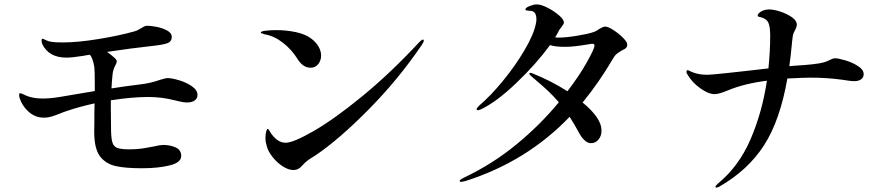

<svg xmlns="http://www.w3.org/2000/svg" viewBox="-20 -812 4040 873"><path d="M878 -380Q878 -365 865.5 -355.5Q853 -346 829 -346Q818 -346 799.5 -350Q781 -354 774 -356Q716 -371 654 -371Q581 -371 484 -356V-316L485 -216Q486 -178 492 -161.5Q498 -145 514.5 -139Q531 -133 568 -133Q607 -133 640 -139Q673 -145 679 -146Q709 -153 721 -153Q754 -153 779 -141.5Q804 -130 804 -103Q804 -73 752 -60Q700 -47 625 -47Q551 -47 507.5 -56.5Q464 -66 438 -97Q412 -128 409 -192Q408 -209 408.5 -225Q409 -241 409 -254V-298Q410 -312 410 -342Q338 -326 283 -307Q267 -302 251 -295Q228 -286 212.5 -281.5Q197 -277 180 -277Q140 -277 110 -304Q80 -331 69 -367Q67 -374 67 -382Q67 -388 71 -388Q76 -388 84.5 -384Q93 -380 97 -378Q129 -364 174 -364Q208 -364 251 -371L411 -398V-431Q411 -485 409 -507Q402 -548 389 -563Q382 -562 374 -561Q366 -560 358 -558Q308 -550 282 -550Q203 -550 173 -610Q169 -619 169 -627Q169 -636 174 -636Q176 -636 187.5 -630Q199 -624 213 -622Q228 -619 265 -619Q332 -619 425 -634Q518 -649 590 -669Q602 -672 611.5 -678Q621 -684 624 -685Q626 -686 633.5 -690.5Q641 -695 650 -695Q664 -695 691 -690Q718 -685 739.5 -673.5Q761 -662 761 -644Q761 -623 741 -615.5Q721 -608 663 -602Q580 -593 467 -576Q483 -565 503 -547Q511 -539 511 -532Q511 -527 502.5 -510.5Q494 -494 492 -475Q488 -439 487 -410Q548 -420 616 -428Q663 -433 711 -450Q734 -457 741 -457Q761 -457 794.5 -447Q828 -437 853 -419.5Q878 -402 878 -380Z M1332 -545Q1306 -587 1266 -618Q1226 -649 1183 -656Q1166 -661 1166 -664Q1166 -670 1189 -672.5Q1212 -675 1237 -675Q1282 -675 1325 -666Q1368 -657 1396 -636Q1417 -620 1428.5 -600Q1440 -580 1440 -559Q1440 -537 1427 -520.5Q1414 -504 1392 -504Q1357 -504 1332 -545ZM1187 -184Q1187 -201 1190 -213Q1193 -225 1197 -226Q1201 -226 1207.5 -213.5Q1214 -201 1226 -189Q1250 -163 1279 -163Q1314 -163 1407.5 -217Q1501 -271 1628.5 -375.5Q1756 -480 1888 -622Q1898 -632 1903 -632Q1907 -632 1907 -628Q1907 -621 1898 -608Q1790 -449 1654 -312Q1518 -175 1415 -106Q1409 -102 1396 -94Q1383 -86 1374 -78.5Q1365 -71 1355 -60Q1338 -39 1314 -39Q1291 -39 1265 -56Q1239 -73 1219 -98.5Q1199 -124 1193 -147Q1187 -167 1187 -184Z M2832 -610Q2832 -600 2827 -594.5Q2822 -589 2810 -584Q2796 -576 2786 -568.5Q2776 -561 2767 -545Q2703 -436 2629 -346Q2715 -275 2715 -219Q2715 -193 2701 -177Q2687 -161 2667 -161Q2652 -161 2638 -174Q2624 -187 2614 -206Q2590 -250 2570 -281Q2376 -78 2097 11Q2081 15 2078 15Q2070 15 2070 10Q2070 7 2076.5 3Q2083 -1 2091 -5Q2221 -67 2329 -156Q2437 -245 2521 -347Q2497 -375 2472 -398.5Q2447 -422 2410 -453L2393 -468Q2387 -473 2387 -477Q2387 -481 2392 -481Q2393 -481 2402 -478Q2487 -444 2560 -397Q2615 -469 2649 -530Q2683 -591 2683 -604Q2683 -610 2680.5 -611.5Q2678 -613 2672 -613L2652 -610Q2589 -599 2550 -599Q2504 -599 2481 -607Q2419 -522 2328 -435Q2237 -348 2167 -315Q2157 -311 2154 -311Q2147 -311 2147 -316Q2147 -320 2160 -333Q2210 -375 2267 -444.5Q2324 -514 2365.5 -585Q2407 -656 2416 -702Q2419 -714 2419 -724Q2419 -763 2389 -763Q2386 -763 2380.5 -763.5Q2375 -764 2372 -765Q2369 -766 2369 -769Q2369 -777 2388 -784.5Q2407 -792 2420 -792Q2440 -792 2469.5 -777Q2499 -762 2521.5 -742.5Q2544 -723 2544 -710Q2544 -703 2535 -692Q2526 -681 2523 -676Q2512 -654 2504 -642Q2509 -641 2519 -641Q2553 -641 2604.5 -649.5Q2656 -658 2678 -666Q2691 -670 2706 -681Q2713 -685 2719.5 -688Q2726 -691 2732 -691Q2745 -691 2769 -675.5Q2793 -660 2812.5 -640.5Q2832 -621 2832 -610Z M3907 -475Q3907 -460 3895.5 -451.5Q3884 -443 3865 -443Q3852 -443 3835.5 -445.5Q3819 -448 3813 -449Q3740 -459 3666 -459Q3636 -459 3560 -455Q3527 -265 3454 -151.5Q3381 -38 3250 37Q3242 41 3238 41Q3233 41 3233 37Q3233 33 3244 23Q3340 -56 3393 -179.5Q3446 -303 3467 -445Q3363 -432 3287 -400Q3249 -384 3229 -384Q3201 -384 3163.5 -411Q3126 -438 3106 -473Q3101 -480 3101 -486Q3101 -488 3102.5 -490.5Q3104 -493 3106 -493Q3109 -493 3115.5 -489.5Q3122 -486 3130 -483Q3159 -472 3196 -472Q3212 -472 3287 -480Q3362 -488 3387 -491Q3402 -493 3474 -501Q3482 -581 3482 -650Q3482 -689 3474 -708Q3466 -727 3438 -734Q3434 -735 3429.5 -736Q3425 -737 3425 -741Q3425 -750 3440.5 -759.5Q3456 -769 3478 -769Q3499 -769 3529 -759Q3559 -749 3581 -733.5Q3603 -718 3603 -700Q3603 -690 3597 -679Q3595 -675 3589.5 -664Q3584 -653 3582 -627Q3575 -552 3569 -511L3590 -513Q3695 -519 3728 -529Q3741 -533 3754 -540Q3768 -547 3777 -547Q3792 -547 3824 -537.5Q3856 -528 3881.5 -511.5Q3907 -495 3907 -475Z"/></svg>

Font: Shippori Mincho SemiBold
Style: Regular
Weight: 600
Designer: FONTDASU
Foundry: FONTDASU / Google Inc. / but / Adobe
Version: Version 3.110; ttfautohint (v1.8.3)